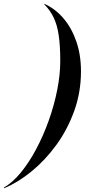

<svg xmlns="http://www.w3.org/2000/svg" viewBox="-80 -820 466 1010"><path d="M153 -797V-800Q209.5 -775 253.1 -724.4Q296.6 -673.8 321.3 -602.6Q346 -531.5 346 -445Q346 -335.1 310.6 -236.8Q275.2 -138.5 216.4 -57.6Q157.5 23.2 85.9 81.6Q14.4 140 -58 170L-60 167Q-13.8 140.6 29.9 87.3Q73.5 34 111 -36.8Q148.5 -107.5 176.9 -187.2Q205.2 -267 221.1 -347.3Q237 -427.6 237 -499Q237 -579 228.9 -633.9Q220.9 -688.9 202.4 -727.4Q184 -766 153 -797Z"/></svg>

Font: Bodoni* 72 Medium
Style: Italic
Weight: 500
Italic angle: -13°
Version: Version 1.002; ttfautohint (v0.97) -l 8 -r 50 -G 200 -x 14 -